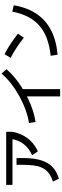

<svg xmlns="http://www.w3.org/2000/svg" viewBox="890 -1728 859 2680"><g transform="rotate(-90 1320.0 -388.5)"><path d="M124.4 -80Q176.7 -95.6 216.1 -119.4Q255.6 -143.3 283.3 -176.1Q311.1 -208.9 327.8 -253.9Q344.4 -298.9 351.7 -359.4Q358.9 -420 358.9 -497.8V-587.8H453.3V-497.8Q453.3 -387.8 436.7 -303.3Q420 -218.9 385 -158.3Q350 -97.8 295.6 -58.3Q241.1 -18.9 165.6 3.3ZM78.9 -644.4V-732.2H820V-644.4ZM493.3 -370Q592.2 -415.6 647.8 -486.7Q703.3 -557.8 720 -661.1L820 -644.4Q804.4 -562.2 767.2 -493.3Q730 -424.4 674.4 -373.3Q618.9 -322.2 546.7 -290Z M942.2 -413.3Q1033.3 -427.8 1130.6 -463.3Q1227.8 -498.9 1321.7 -551.1Q1415.6 -603.3 1496.1 -666.7Q1576.7 -730 1633.3 -797.8L1693.3 -727.8Q1644.4 -670 1579.4 -615.6Q1514.4 -561.1 1438.3 -513.3Q1362.2 -465.6 1280.6 -426.1Q1198.9 -386.7 1116.7 -360Q1034.4 -333.3 956.7 -322.2ZM1314.4 21.1V-520H1415.6V21.1Z M1881.1 -111.1Q2015.6 -125.6 2120 -163.9Q2224.4 -202.2 2300 -267.8Q2375.6 -333.3 2424.4 -427.8Q2473.3 -522.2 2496.7 -646.7L2585.6 -626.7Q2554.4 -440 2467.2 -310Q2380 -180 2237.8 -106.1Q2095.6 -32.2 1895.6 -14.4ZM2133.3 -485.6Q2065.6 -540 1995.6 -586.1Q1925.6 -632.2 1852.2 -670L1903.3 -755.6Q1977.8 -716.7 2048.3 -670Q2118.9 -623.3 2188.9 -568.9Z"/></g></svg>

Font: Paperlogy 5 Medium
Style: Regular
Weight: 500
Designer: redesigned by Lee Juim, glyphs from Gmarket Sans & Montserrat
Foundry: PT&
Version: Version 1.001